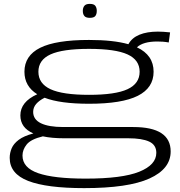

<svg xmlns="http://www.w3.org/2000/svg" viewBox="-20 -750 927 990"><path d="M414 220Q221 220 125.5 183Q30 146 30 64Q30 39 40 15Q50 -9 76.5 -29Q103 -49 152 -62Q85 -91 85 -155Q85 -225 172 -264Q106 -305 106 -380Q106 -463 187 -503.5Q268 -544 439 -544Q565 -544 642 -522Q660 -555 699 -571Q738 -587 794 -587Q821 -587 857 -583L850 -531Q834 -534 819.5 -535Q805 -536 791 -536Q718 -536 686 -506Q772 -466 772 -380Q772 -297 690.5 -256Q609 -215 439 -215Q290 -215 210 -246Q182 -232 166.5 -214Q151 -196 151 -173Q151 -134 191 -114.5Q231 -95 306 -95H667Q860 -95 860 31Q860 121 750.5 170.5Q641 220 414 220ZM439 -261Q575 -261 637.5 -290Q700 -319 700 -380Q700 -441 637.5 -469.5Q575 -498 439 -498Q303 -498 240.5 -469.5Q178 -441 178 -380Q178 -319 240.5 -290Q303 -261 439 -261ZM96 52Q96 115 177 143Q258 171 422 171Q610 171 698 135.5Q786 100 786 38Q786 -3 749 -20Q712 -37 642 -37H311Q247 -37 201 -47Q139 -32 117.5 -5Q96 22 96 52ZM443 -658Q423 -658 415 -667.5Q407 -677 407 -694Q407 -710 415 -720Q423 -730 443 -730Q464 -730 471.5 -720Q479 -710 479 -694Q479 -677 471.5 -667.5Q464 -658 443 -658Z"/></svg>

Font: Georama ExtraExtended Light
Style: Regular
Weight: 300
Width: 8
Designer: Jean-Baptiste Levee
Foundry: Production Type
Version: Version 1.000